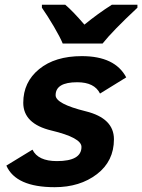

<svg xmlns="http://www.w3.org/2000/svg" viewBox="-20 -759 588 794"><path d="M206.1 15.1Q45.4 15.1 6.3 -74.2L114.3 -140.1Q137.2 -92.8 215.3 -92.8Q316.9 -92.8 316.9 -151.4Q316.9 -189.5 192.9 -219.2Q76.2 -247.1 76.2 -334Q76.2 -419.4 141.8 -473.1Q207.5 -526.9 318.4 -526.9Q455.6 -526.9 502 -439L393.6 -372.1Q370.6 -418.9 299.3 -418.9Q210 -418.9 210 -365.2Q210 -329.6 334.5 -298.8Q451.2 -270 451.2 -183.1Q451.2 -92.8 380.9 -38.8Q310.5 15.1 206.1 15.1ZM404.3 -579.1H239.3Q228.5 -605.5 203.1 -648.7Q177.7 -691.9 153.3 -727.1V-739.3H250Q280.8 -713.4 329.1 -657.2Q385.3 -703.1 442.4 -739.3H548.3V-727.1Q444.8 -630.4 404.3 -579.1Z"/></svg>

Font: Cadman
Style: Bold Italic
Weight: 700
Italic angle: -12°
Designer: Paul James MIller
Foundry: High-Logic / Made with FontCreator
Version: Version 2.114;March 28, 2021;FontCreator 13.0.0.2683 64-bit